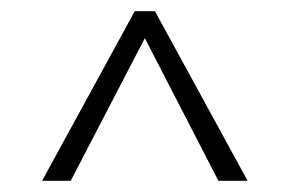

<svg xmlns="http://www.w3.org/2000/svg" viewBox="-20 -849 516 342"><path d="M256 -829 421 -527H369L238 -781L106 -527H55L220 -829Z"/></svg>

Font: Fira Sans Condensed ExtraLight
Style: Regular
Weight: 275
Width: 3
Designer: Carrois Corporate & Edenspiekermann AG
Foundry: Carrois Corporate GbR & Edenspiekermann AG
Version: Version 4.203